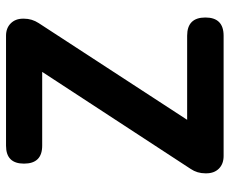

<svg xmlns="http://www.w3.org/2000/svg" viewBox="-84 -696 780 653"><g transform="rotate(-90 306.5 -370.0)"><path d="M102 0Q75 0 59 -16Q43 -32 43 -59V-62Q43 -90 58 -112L388 -617H137Q76 -617 76 -679Q76 -740 137 -740H511Q537 -740 553 -724Q569 -708 569 -682V-679Q569 -652 554 -629L225 -124H511Q573 -124 573 -62Q573 0 511 0H308Z"/></g></svg>

Font: GenSenRounded TW B
Style: Regular
Weight: 700
Version: Version 1.501;PS 1;hotconv 16.6.51;makeotf.lib2.5.65220